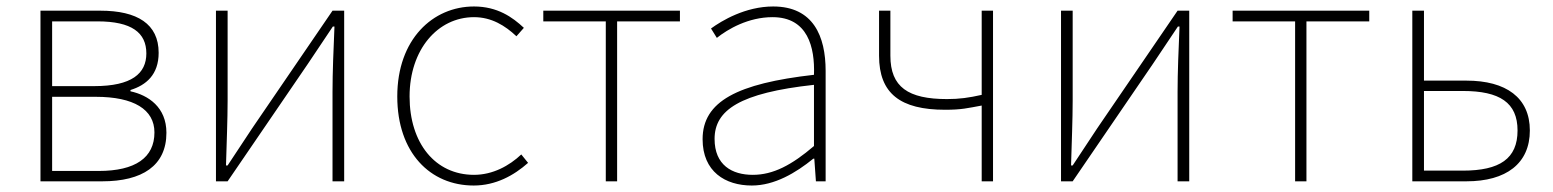

<svg xmlns="http://www.w3.org/2000/svg" viewBox="-20 -560 4795 593"><path d="M105 0H296C419 0 494 -48 494 -150C494 -229 438 -266 383 -278V-282C431 -297 470 -329 470 -397C470 -486 404 -527 290 -527H105ZM141 -294V-494H281C387 -494 432 -459 432 -395C432 -333 387 -294 271 -294ZM141 -32V-261H276C393 -261 457 -222 457 -151C457 -73 398 -32 285 -32Z M647 0H683L931 -363C953 -396 986 -445 1008 -478H1013C1010 -407 1007 -336 1007 -277V0H1043V-527H1007L759 -164C737 -131 705 -82 683 -49H678C680 -120 683 -191 683 -249V-527H647Z M1443 13C1511 13 1567 -18 1611 -57L1590 -83C1553 -48 1502 -20 1444 -20C1324 -20 1245 -118 1245 -262C1245 -407 1332 -507 1444 -507C1498 -507 1540 -481 1575 -448L1598 -474C1563 -507 1516 -540 1444 -540C1317 -540 1207 -439 1207 -262C1207 -88 1309 13 1443 13Z M1851 0H1886V-494H2080V-527H1658V-494H1851Z M2302 13C2372 13 2438 -26 2492 -70H2495L2500 0H2530V-341C2530 -448 2492 -540 2368 -540C2282 -540 2209 -496 2176 -472L2194 -443C2228 -470 2291 -507 2366 -507C2475 -507 2497 -414 2494 -329C2257 -302 2150 -247 2150 -130C2150 -30 2220 13 2302 13ZM2305 -20C2241 -20 2187 -50 2187 -131C2187 -220 2265 -273 2494 -298V-109C2425 -50 2368 -20 2305 -20Z M3012 0H3047V-527H3012V-267C2972 -258 2943 -254 2905 -254C2785 -254 2730 -291 2730 -388V-527H2695V-388C2695 -271 2761 -221 2899 -221C2950 -221 2968 -226 3012 -234Z M3257 0H3293L3541 -363C3563 -396 3596 -445 3618 -478H3623C3620 -407 3617 -336 3617 -277V0H3653V-527H3617L3369 -164C3347 -131 3315 -82 3293 -49H3288C3290 -120 3293 -191 3293 -249V-527H3257Z M3980 0H4015V-494H4209V-527H3787V-494H3980Z M4342 0H4509C4632 0 4705 -55 4705 -157C4705 -258 4632 -311 4509 -311H4378V-527H4342ZM4378 -33V-279H4498C4612 -279 4667 -243 4667 -157C4667 -70 4612 -33 4498 -33Z"/></svg>

Font: Harano Aji Gothic KR ExtraLight
Style: Regular
Weight: 250
Foundry: Masamichi Hosoda
Version: HaranoAjiGothicKR-ExtraLight version 20220220;ttx 4.29.1